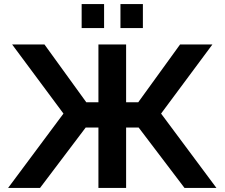

<svg xmlns="http://www.w3.org/2000/svg" viewBox="-20 -930 1111 950"><path d="M384 -791V-910H495V-791ZM576 -791V-910H687V-791ZM20 0 294 -368 40 -710H200L407 -424H467V-710H604V-424H664L871 -710H1031L777 -368L1051 0H893L666 -299H604V0H467V-299H404L178 0Z"/></svg>

Font: Raleway-v4020
Style: Bold
Weight: 700
Designer: Matt McInerney, Pablo Impallari, Rodrigo Fuenzalida
Foundry: Matt McInerney, Pablo Impallari, Rodrigo Fuenzalida
Version: Version 4.020;PS 004.020;hotconv 1.0.88;makeotf.lib2.5.64775